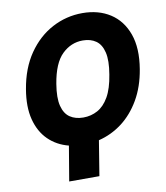

<svg xmlns="http://www.w3.org/2000/svg" viewBox="-99 -819 957 1104"><g transform="rotate(-10 379.5 -267.0)"><path d="M726.6 -362.3Q710 -262.2 666.5 -187.5Q623 -112.8 560.8 -65.9Q498.5 -19 424.3 -1L391.1 203.1H214.8L249 -0.5Q179.7 -18.1 131.6 -65.2Q83.5 -112.3 64.2 -187Q44.9 -261.7 62 -362.3Q82 -482.4 139.9 -566.2Q197.8 -649.9 280.3 -693.6Q362.8 -737.3 457 -737.3Q550.8 -737.3 618.7 -693.6Q686.5 -649.9 716.6 -566.2Q746.6 -482.4 726.6 -362.3ZM548.8 -362.3Q562.5 -442.4 551 -490.5Q539.6 -538.6 508.5 -560.3Q477.5 -582 431.6 -582Q363.3 -582 311 -531.5Q258.8 -481 239.3 -362.3Q226.1 -282.2 238.3 -234.6Q250.5 -187 282.2 -166Q314 -145 359.4 -145Q404.8 -145 443.1 -166Q481.4 -187 508.8 -234.6Q536.1 -282.2 548.8 -362.3Z"/></g></svg>

Font: Inter Extra Bold
Style: Italic
Weight: 800
Italic angle: -9.39999°
Designer: Rasmus Andersson
Foundry: rsms
Version: Version 4.000;git-3c8e0fc